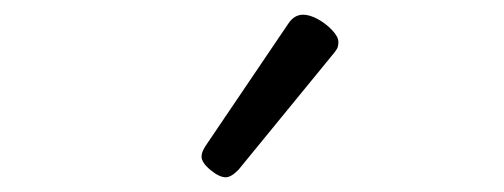

<svg xmlns="http://www.w3.org/2000/svg" viewBox="-20 -858 685 261"><path d="M287 -617Q278 -617 266 -627Q254 -637 254 -645Q254 -648 255 -651Q256 -654 259 -659L372 -826Q376 -832 381 -835Q386 -838 392 -838Q401 -838 412 -832Q423 -826 431.5 -817Q440 -808 440 -801Q440 -795 438 -791.5Q436 -788 430 -781L304 -627Q294 -617 287 -617Z"/></svg>

Font: Playwrite GB S Light
Style: Regular
Weight: 300
Designer: Veronika Burian, José Scaglione
Foundry: TypeTogether
Version: Version 1.002